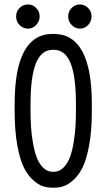

<svg xmlns="http://www.w3.org/2000/svg" viewBox="-20 -852 490 884"><path d="M108.9 -720.2Q86.4 -720.2 70.3 -736.6Q54.2 -752.9 54.2 -776.4Q54.2 -800.3 70.6 -815.9Q86.9 -831.5 107.9 -831.5Q130.9 -831.5 146.7 -815.2Q162.6 -798.8 162.6 -776.4Q162.6 -753.9 146.7 -737.1Q130.9 -720.2 108.9 -720.2ZM348.1 -720.2Q326.2 -720.2 310.1 -736.8Q293.9 -753.4 293.9 -776.4Q293.9 -799.8 310.1 -815.7Q326.2 -831.5 348.1 -831.5Q368.7 -831.5 385 -815.9Q401.4 -800.3 401.4 -776.4Q401.4 -752.4 385.3 -736.3Q369.1 -720.2 348.1 -720.2ZM402.8 -373.5V-339.8Q402.8 -252.4 391.1 -186.8Q379.4 -121.1 361.8 -84.2Q344.2 -47.4 319.6 -24.7Q294.9 -2 273.4 5.1Q252 12.2 228 12.2H222.7Q198.7 12.2 177.2 5.4Q155.8 -1.5 130.9 -24.2Q106 -46.9 88.4 -83.7Q70.8 -120.6 59.1 -186.5Q47.4 -252.4 47.4 -339.8V-372.6Q47.4 -695.8 222.2 -695.8H228Q402.8 -695.8 402.8 -373.5ZM228 -622.6H222.2Q170.9 -622.6 145.8 -561.5Q120.6 -500.5 120.6 -372.6V-339.8Q120.6 -304.2 122.6 -271Q124.5 -237.8 131.1 -198Q137.7 -158.2 148.2 -129.2Q158.7 -100.1 178 -80.6Q197.3 -61 222.7 -61H228Q253.4 -61 272.7 -80.8Q292 -100.6 302.5 -129.4Q313 -158.2 319.3 -198Q325.7 -237.8 327.6 -271Q329.6 -304.2 329.6 -339.8V-373.5Q329.6 -501 304.7 -561.8Q279.8 -622.6 228 -622.6Z"/></svg>

Font: Anka/Coder Narrow
Style: Regular
Weight: 400
Width: 3
Monospace: yes
Version: Version 001.100